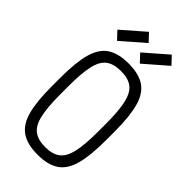

<svg xmlns="http://www.w3.org/2000/svg" viewBox="-317 -1135 1233 1233"><g transform="rotate(45 300.0 -518.0)"><path d="M300 14Q207.5 14 153.8 -21.8Q100 -57.5 77.2 -139.2Q54.5 -221 54.5 -360V-440Q54.5 -579 77.2 -660.8Q100 -742.5 153.8 -778.2Q207.5 -814 300 -814Q393 -814 446.5 -778.2Q500 -742.5 522.8 -660.8Q545.5 -579 545.5 -440V-360Q545.5 -221 522.8 -139.2Q500 -57.5 446.5 -21.8Q393 14 300 14ZM300 -55Q365.5 -55 402.2 -82.8Q439 -110.5 454.8 -177.2Q470.5 -244 470.5 -360V-440Q470.5 -556.5 454.8 -623Q439 -689.5 402.2 -717.2Q365.5 -745 300 -745Q234.5 -745 197.2 -717.2Q160 -689.5 144.8 -623Q129.5 -556.5 129.5 -440V-360Q130 -244 145.5 -177.2Q161 -110.5 198.2 -82.8Q235.5 -55 300 -55ZM351.5 -864 302 -916.5 455.5 -1050 505 -997.5ZM144.5 -864 95 -916.5 248.5 -1050 298 -997.5Z"/></g></svg>

Font: Victor Mono Thin
Style: Regular
Weight: 100
Monospace: yes
Designer: Rune Bjørnerås
Version: Version 1.561;gftools[0.9.30]